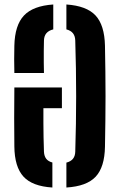

<svg xmlns="http://www.w3.org/2000/svg" viewBox="-20 -828 533 856"><path d="M44 -175Q43 -241 43.2 -301.2Q43.5 -361.5 44 -438H256V-345.5H173.5Q173.5 -311 173.5 -279.2Q173.5 -247.5 174.2 -216.2Q175 -185 176 -151.5Q177 -132 186 -120.2Q195 -108.5 213.5 -103.5V8Q124 2.5 84.5 -40.8Q45 -84 44 -175ZM276 8V-103Q295.5 -108 305.2 -120Q315 -132 315.5 -151.5Q317.5 -214.5 318.5 -276.2Q319.5 -338 319.5 -399.5Q319.5 -461 318.5 -522.8Q317.5 -584.5 315.5 -647.5Q315 -667.5 305.2 -679.8Q295.5 -692 276 -697V-808Q366 -802 406 -759Q446 -716 448 -624Q449 -563.5 449.8 -508.2Q450.5 -453 450.5 -399.5Q450.5 -346 449.8 -290.5Q449 -235 448 -174Q446.5 -83 406.5 -40.2Q366.5 2.5 276 8ZM44 -502.5Q43.5 -536 43.2 -563.5Q43 -591 44 -624Q46 -715.5 86.8 -758.8Q127.5 -802 217.5 -808V-697Q197 -692 186.8 -679.8Q176.5 -667.5 176 -647.5Q175.5 -627 175.2 -601Q175 -575 175.2 -549Q175.5 -523 176 -502.5Z"/></svg>

Font: Big Shoulders Stencil Text Thin ExtraBold
Style: Regular
Weight: 800
Version: Version 2.001